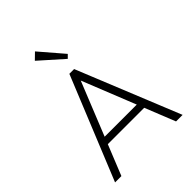

<svg xmlns="http://www.w3.org/2000/svg" viewBox="-258 -1066 1200 1200"><g transform="rotate(-45 342.0 -466.5)"><path d="M44 0 322 -682H364L641 0H583L332 -628H353L100 0ZM165 -201V-248H520V-201ZM381 -755 227 -892 269 -933 403 -777Z"/></g></svg>

Font: Outfit Thin ExtraLight
Style: Regular
Weight: 250
Version: Version 1.100;gftools[0.9.27]